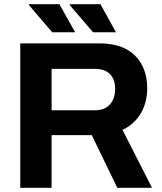

<svg xmlns="http://www.w3.org/2000/svg" viewBox="-20 -892 770 912"><path d="M421.9 -738.8 311 -868.2 312 -872.1H457L530.8 -738.8ZM228 -738.8 117.2 -868.2 118.2 -872.1H262.2L336.9 -738.8ZM76.2 0V-686H452.1Q563 -686 621.1 -628.2Q679.2 -570.3 679.2 -472.2Q679.2 -405.3 648.7 -353.5Q618.2 -301.8 562 -274.9L702.1 0H537.1L416 -250H225.1V0ZM225.1 -368.2H432.1Q476.6 -368.2 501.7 -395.5Q526.9 -422.9 526.9 -470.2Q526.9 -515.6 502.2 -540.3Q477.5 -564.9 432.1 -564.9H225.1Z"/></svg>

Font: Archivo
Style: Bold
Weight: 700
Designer: Hector Gatti
Foundry: Omnibus-Type
Version: Version 2.001